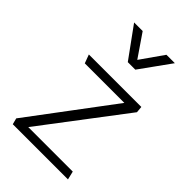

<svg xmlns="http://www.w3.org/2000/svg" viewBox="-224 -822 903 903"><g transform="rotate(45 227.5 -371.0)"><path d="M325 -742H381Q354 -704 326 -665.5Q298 -627 271 -589H221L110 -742H167L245 -628ZM418 -453 106 -42H402L412 0H45L37 -31Q113 -133 191 -236.5Q269 -340 345 -442H82L66 -485H415Z"/></g></svg>

Font: Palanquin ExtraLight
Style: Regular
Weight: 275
Designer: Pria Ravichandran
Version: Version 1.001